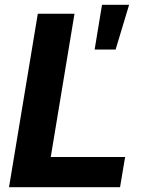

<svg xmlns="http://www.w3.org/2000/svg" viewBox="-20 -785 607 805"><path d="M17.8 0H483.3L504.6 -126.8H192.8L292.3 -727.3H138.5ZM376.8 -577.4H464.8L521.3 -764.9H407.7Z"/></svg>

Font: Margiela Sans
Style: Bold Italic
Weight: 700
Italic angle: -9.39999°
Designer: Stefan Endress, Andreas Faust
Version: Version 1.100;FEAKit 1.0